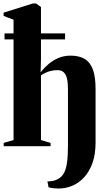

<svg xmlns="http://www.w3.org/2000/svg" viewBox="-20 -837 620 1099"><path d="M316.5 242Q303 242 291.5 241Q280 240 271.2 238.2Q262.5 236.5 258 235L251.5 201.5Q263 201.5 279.5 199Q296 196.5 310.5 188.5Q332 177.5 344.8 155.8Q357.5 134 363.2 96.2Q369 58.5 369 -1V-328.5Q369 -363 363.5 -386.8Q358 -410.5 345 -423Q332 -435.5 309 -435.5Q289 -435.5 271.5 -431.2Q254 -427 239.8 -420.2Q225.5 -413.5 214.5 -405.5V-35.5L269.5 -19V0H1V-19L57.5 -35.5V-724L0.5 -746V-764.5L167.5 -817H186.5L214.5 -797V-496.5L212.5 -423Q231 -447 256 -468.8Q281 -490.5 313 -504.5Q345 -518.5 383.5 -518.5Q433.5 -518.5 465 -499.5Q496.5 -480.5 511.8 -438.8Q527 -397 527 -328.5V-21Q527 46.5 509.2 96Q491.5 145.5 461.5 178Q431.5 210.5 394 226.2Q356.5 242 316.5 242ZM6 -611.5V-646H352.5V-611.5Z"/></svg>

Font: Merriweather 144pt ExtraBold
Style: Regular
Weight: 800
Version: Version 2.100